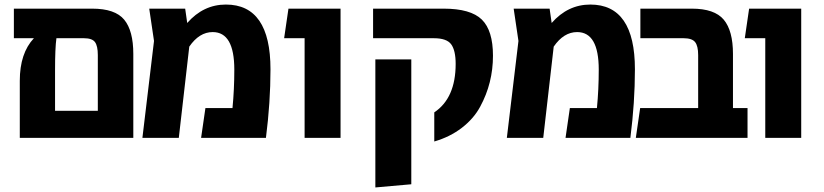

<svg xmlns="http://www.w3.org/2000/svg" viewBox="-20 -606 3624 844"><path d="M385 -568Q486 -568 526 -519.5Q566 -471 566 -369V0H67V-251Q67 -372 129 -438H41V-568ZM222 -119H410V-364Q410 -404 397.5 -421Q385 -438 349 -438H228Q222 -395 222 -298Z M973 -586Q1169 -586 1169 -301Q1169 -156 1149 0H864L883 -131H1002Q1010 -213 1010 -300Q1010 -465 915 -465Q856 -465 812 -401L766 0H606L657 -426L636 -568H794L803 -505Q874 -586 973 -586Z M1319 0V-438H1229L1248 -568H1477V0Z M1889 16V-112Q1983 -175 1983 -325Q1983 -384 1963.5 -411Q1944 -438 1887 -438H1620V-568H1930Q2049 -568 2098 -520Q2147 -472 2147 -361Q2147 -301 2133 -245Q2119 -189 2090.5 -136.5Q2062 -84 2010 -44Q1958 -4 1889 16ZM1630 218V-345H1788V204Z M2575 -586Q2771 -586 2771 -301Q2771 -156 2751 0H2466L2485 -131H2604Q2612 -213 2612 -300Q2612 -465 2517 -465Q2458 -465 2414 -401L2368 0H2208L2259 -426L2238 -568H2396L2405 -505Q2476 -586 2575 -586Z M3202 -131H3266V0H2775L2794 -131H3049V-364Q3049 -404 3035.5 -421Q3022 -438 2985 -438H2795V-568H3021Q3121 -568 3161.5 -519.5Q3202 -471 3202 -369Z M3344 0V-438H3254L3273 -568H3502V0Z"/></svg>

Font: FiraGO
Style: Bold
Weight: 700
Designer: bBox Type
Foundry: bBox Type GmbH
Version: Version 1.001;PS 001.001;hotconv 1.0.88;makeotf.lib2.5.64775